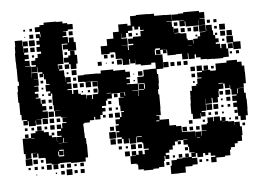

<svg xmlns="http://www.w3.org/2000/svg" viewBox="-52 -779 1213 875"><g transform="rotate(-5 555.0 -341.0)"><path d="M69 -98H43V-121H36V-161V-191H75V-212H97V-220H135V-212H157V-195H170V-186H191V-163H192V-185H214V-190H195V-212H214V-221H196V-241H216V-223H221V-246H241V-250H225V-272H244V-273H218V-278H193V-304H216V-305H190V-332H187V-370H188V-385H182V-375H170V-387H180V-396H161V-426H180V-430H165V-452H183H157V-477H154V-463H138V-479H152V-486H131V-510H129V-488H103V-514H125V-521H106V-541H125V-552H154H137V-570H154V-580H135V-602H151V-612H137V-630H151V-642H137V-660H155V-646H158V-662H157V-700H177V-710H235V-708H263V-699H284V-693H308V-669H284V-663H263V-661H276V-641H258V-636H281V-610H315V-572H277V-580H255V-602H277V-606H252V-605H251V-577H252V-547V-515H225V-512V-494H227V-510H245V-492H229V-486H251V-458H253V-434H254V-453H278V-429H259V-424H279V-398H259V-394H279V-375H285V-392H307V-373H318V-367H342V-348H344V-363H368V-344H372V-365H396V-371H399V-393H398V-424H373H339V-426H311V-456H339V-458H373H403V-457H417V-470H475V-463H483V-464H529V-454H549V-428H531V-421H546V-401H531V-397H552V-396H581V-426H609V-428H611V-456H640V-457H669V-483H668V-485H650V-477H602V-483H578V-507H577V-490H555V-510H551V-486H521V-513H518V-516H491V-544H489V-548H465V-542H427V-580H457V-610H488V-639H515V-672H557V-663H572V-705H599V-708H653V-707H682V-697H700H732V-696H761V-666H735V-664H759V-640H765V-613H766V-631H786V-611H768V-609H794V-606H821V-580H825V-573H848V-556H850V-577H871V-586H883V-604H909V-586V-606H881V-636H911V-608H913V-634H939V-608H943V-586H951V-596H961V-586H951V-570H965V-552H951V-545H970V-524H975V-542H997V-520H979H1005V-482H979V-478H933V-479H904V-481H876V-491H856V-506H850V-487H822V-514H819V-488H793V-514H765V-512H727V-538H724V-523H708V-539H723V-540H696V-521H676V-541H695V-548H674V-543H671V-519H704V-483H728V-459H704V-483H703V-454H672V-432H677V-390H675V-362H670V-339H674V-309V-273H673V-244H652V-241H666V-223H708V-193H738V-187H762V-160H765V-158H793V-157H822V-133H823V-154H849V-134H851V-156H874V-158H853V-184H878V-189H883V-214H909V-195H912V-215H940V-195H947V-210H965V-192H950V-191H976V-188H1003V-169H1004V-183H1028V-161H1036V-121H1032V-95H1011V-86H997V-70H978V-59H973V-34H948V-29H908V-9H884V-33H904V-39H884V-54H873V-44H859V-54H849V-38H823V-57H816V-41H797V-36H821V-6H797V0H764V27H735V28H697V-10H703V-34H728V-39H755V-42H796V-61H812V-63H788V-89H784V-100H765V-122H739V-118H753V-104H739V-118H726V-101H714V-83H697V-70H680V-60H695V-42H677V-57H673V-34H669V-8H644V-3H618V1H574V-5H550V-29H544V-33H518V-69H544V-71H526V-91H546V-73H557V-90H575V-73H585V-92H605V-97H582V-123H578V-156H554V-153H551V-126H521V-151H518V-129H494V-151H486V-131H466V-151H486V-159H464V-183H478V-188H463V-214H478V-220H465V-242H486V-250H465V-272H487V-251H494V-273H507V-277H492V-303H488V-339H511V-341H496V-361H458V-339H436V-331H429V-308H409V-299H424V-283H409V-268H398V-249H374V-262H369V-248H348V-239H322V-235H317V-223H318V-194H319V-169H324V-141H326V-81H314V-63H285V-62H247V-66H221V-93V-66H194V-63H158V-68H133V-94H158H129V-96H101V-118H96V-101H76V-121H69ZM818 -639H794V-663H815V-665H790V-697H815V-702H857H887V-695H910V-667H887V-665H910V-637H882V-660H881V-636H851H821V-660H818ZM790 -667H762V-695H790ZM157 -670H135V-692H157ZM122 -675H110V-687H122ZM90 -677H82V-685H90ZM305 -642H287V-660H305ZM125 -642H107V-660H125ZM784 -643H768V-659H784ZM963 -644H949V-658H963ZM933 -644H919V-658H933ZM551 -576H523V-575H550V-552H554V-573H576V-579H554V-603H577V-610H613V-634H629V-638H613V-654H605V-642H587V-657H578V-639H557V-630H547V-610H525V-630H524V-606H551ZM88 -649H84V-653H88ZM66 -251H46V-271H64V-275H40V-300H35V-342V-356H31V-406H34V-433H41V-452H37V-490V-511H36V-540H35V-582H37V-610H39V-638H73V-610H75V-632H97V-610H75V-582H76V-601H96V-581H77V-571H96V-551H77V-543H98V-519H76V-517H102V-485H130V-457H110V-456H131V-426H110V-423H128V-399H110V-390H125V-372H112V-368H133V-343H137V-360H155V-342H138V-331H156V-311H138V-306H161V-276H133V-274H108V-273H128V-249H104V-269H102V-245H70V-269H66ZM999 -608H973V-634H999ZM129 -608H103V-634H129ZM307 -610H285V-632H307ZM877 -610H855V-632H877ZM815 -612H797V-630H815ZM844 -613H828V-629H844ZM574 -613H558V-629H574ZM962 -615H950V-627H962ZM600 -617H592V-625H600ZM615 -608H630H615ZM1028 -579H1004V-603H1028ZM997 -580H975V-602H997ZM126 -581H106V-601H126ZM870 -587H862V-595H870ZM1063 -514H1029V-546H1001V-576H1031V-548H1063ZM306 -551H286V-571H306ZM272 -555H260V-567H272ZM991 -556H981V-566H991ZM121 -556H111V-566H121ZM309 -488H283V-511H276V-520H255V-542H276V-551H316V-511H309ZM825 -548H841V-549H825ZM1027 -520H1005V-542H1027ZM454 -523H438V-539H454ZM483 -524H469V-538H483ZM517 -490H495V-512H517ZM276 -491H256V-511H276ZM425 -492H407V-510H425ZM1053 -494H1039V-508H1053ZM481 -496H471V-506H481ZM1021 -496H1011V-506H1021ZM448 -499H444V-503H448ZM102 -465V-485H101V-465ZM307 -460H285V-482H307ZM785 -462H767V-480H785ZM815 -462H797V-480H815ZM755 -462H737V-480H755ZM270 -467H262V-475H270ZM854 -213H818V-237H812V-285H814V-313H815V-342H824V-363H846V-371H852V-395H872V-399H854V-423H877V-429H854V-453H878V-430H915V-425H940V-427H941V-456H971H992V-465H1040V-455H1060V-436H1071V-407H1072V-355H1061V-336H1033V-335H1060V-312H1067V-284H1069V-238H1068V-209H1058V-189H1034V-209H1024V-238H1023V-251H1006V-271H1023V-279H1004V-303H1025V-308H1003V-334H999V-353H997V-340H975V-362H968V-339H946V-331H944V-303H915H938V-279H914V-302H910V-277H882V-300H881V-276H860H881V-246H860V-241H876V-221H856V-237H854ZM906 -431H886V-451H906ZM606 -431H586V-451H606ZM846 -431H826V-451H846ZM187 -437V-448V-437ZM303 -434H289V-448H303ZM152 -435H140V-447H152ZM932 -435H920V-447H932ZM568 -439H564V-443H568ZM368 -399H344V-423H368ZM397 -400H375V-422H397ZM306 -401H286V-421H306ZM335 -402H317V-420H335ZM844 -403H828V-419H844ZM150 -407H142V-415H150ZM569 -408H563V-414H569ZM609 -394V-396H581V-366H607V-369H584V-393H608V-370H612V-394ZM395 -372H377V-390H395ZM361 -376H351V-386H361ZM150 -377H142V-385H150ZM840 -377H832V-385H840ZM329 -378H323V-384H329ZM947 -363H967V-366H947ZM579 -364V-339H581V-366H553V-346V-364ZM436 -363H456V-365H436ZM516 -361V-346H519V-362H496V-361ZM484 -343H468V-359H484ZM183 -344H169V-358H183ZM1032 -312V-334H1029V-312ZM997 -310H975V-332H997ZM964 -313H948V-329H964ZM453 -314H439V-328H453ZM183 -314H169V-328H183ZM188 -279H164V-303H188ZM995 -282H977V-300H995ZM453 -284H439V-298H453ZM481 -286H471V-296H481ZM960 -287H952V-295H960ZM909 -248H883V-274H909ZM158 -249H134V-273H158ZM937 -250H915V-272H937ZM186 -251H166V-271H186ZM455 -252H437V-270H455ZM214 -253H198V-269H214ZM992 -255H980V-267H992ZM422 -255H410V-267H422ZM961 -256H951V-266H961ZM186 -221H166V-241H186ZM126 -221H106V-241H126ZM933 -224H919V-238H933ZM1023 -224H1009V-238H1023ZM92 -225H80V-237H92ZM902 -225H890V-237H902ZM62 -225H50V-237H62ZM152 -225H140V-237H152ZM960 -227H952V-235H960ZM650 -217H664V-221H650ZM455 -192H437V-210H455ZM64 -193H48V-209H64ZM814 -193H798V-209H814ZM1023 -194H1009V-208H1023ZM182 -195H170V-207H182ZM871 -196H861V-206H871ZM990 -197H982V-205H990ZM76 -188H90V-190H76ZM461 -156H431V-186H461ZM786 -161H766V-181H786ZM814 -163H798V-179H814ZM844 -163H828V-179H844ZM223 -158V-179H220V-157H238V-158ZM1052 -165H1040V-177H1052ZM581 -159V-174V-159ZM198 -156H220V-157H198ZM458 -129H434V-153H458ZM578 -129H554V-153H578ZM828 -126H843V-128H828ZM216 -101H196V-119H192V-99H194V-96H218V-126H198V-121H216ZM765 -122H784V-124H765ZM76 -121H93V-122H76ZM547 -100H525V-122H547ZM575 -102H557V-120H575ZM483 -104H469V-118H483ZM511 -106H501V-116H511ZM71 -66H41V-96H71ZM517 -70H495V-92H517ZM96 -71H76V-91H96ZM783 -74H769V-88H783ZM122 -75H110V-87H122ZM157 -40H135V-62H157ZM187 -40H165V-62H187ZM245 -42H227V-60H245ZM784 -43H768V-59H784ZM754 -43H738V-59H754ZM214 -43H198V-59H214ZM304 -43H288V-59H304ZM93 -44H79V-58H93ZM122 -45H110V-57H122ZM721 -46H711V-56H721ZM61 -46H51V-56H61ZM271 -46H261V-56H271ZM249 -8H223V-34H249ZM305 -12H287V-30H305ZM214 -13H198V-29H214ZM273 -14H259V-28H273ZM693 -14H679V-28H693ZM842 -15H830V-27H842ZM871 -16H861V-26H871ZM179 -18H173V-24H179ZM88 -19H84V-23H88Z"/></g></svg>

Font: Rubik Storm
Style: Regular
Weight: 400
Designer: Hubert and Fischer, NaN
Foundry: Hubert and Fischer, NaN
Version: Version 2.201